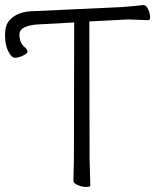

<svg xmlns="http://www.w3.org/2000/svg" viewBox="-37 -730 634 761"><path d="M101 -686 447 -702Q519 -708 530 -710H533Q542 -710 550 -693.5Q558 -677 558 -662Q558 -650 551 -650L471 -653L317 -645L318 -102L321 5Q321 11 304.5 11Q288 11 271 3.5Q254 -4 254 -13L256 -103L257 -641L110 -633Q80 -631 60 -621.5Q40 -612 40 -593Q40 -559 62 -542Q72 -533 72 -525Q72 -518 54 -509.5Q36 -501 22 -501Q9 -501 -4 -526Q-17 -551 -17 -591Q-17 -631 1 -650Q33 -686 101 -686Z"/></svg>

Font: Moon Stars Kai T Light
Style: Regular
Weight: 300
Designer: GuiWonder
Version: Version 1.101